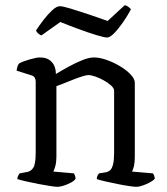

<svg xmlns="http://www.w3.org/2000/svg" viewBox="-20 -722 645 742"><path d="M202 0Q195 0 174.5 -3Q154 -6 128.5 -11Q103 -16 81 -21Q59 -26 47 -30Q47 -37 50.5 -43.5Q54 -50 56 -52L83 -57Q99 -59 108.5 -73.5Q118 -88 118 -132V-407Q118 -415 114.5 -421.5Q111 -428 101 -431L44 -449Q46 -461 48 -466.5Q50 -472 54 -477Q69 -485 95 -492.5Q121 -500 135 -500Q164 -500 180 -482.5Q196 -465 196 -436Q219 -450 245.5 -464.5Q272 -479 298 -489.5Q324 -500 343 -500Q365 -500 392 -490.5Q419 -481 444 -466Q469 -451 485 -434Q501 -417 501 -402V-115Q501 -94 497.5 -79.5Q494 -65 490 -59L571 -52Q574 -48 576 -42.5Q578 -37 578 -31Q572 -24 559 -17Q546 -10 531.5 -5Q517 0 507 0Q499 0 478.5 -3Q458 -6 433.5 -11Q409 -16 387 -21Q365 -26 354 -30Q354 -38 357 -43.5Q360 -49 363 -52L388 -56Q399 -58 406 -64.5Q413 -71 417 -87Q421 -103 421 -132V-371Q421 -381 409.5 -391.5Q398 -402 381 -411.5Q364 -421 347.5 -426.5Q331 -432 322 -432Q315 -432 298.5 -427Q282 -422 262 -414Q242 -406 224.5 -399Q207 -392 198 -389V-116Q198 -96 194 -81Q190 -66 186 -59L266 -52Q268 -48 270 -42.5Q272 -37 272 -31Q267 -23 253.5 -16Q240 -9 226 -4.5Q212 0 202 0ZM394 -577Q383 -577 352 -586.5Q321 -596 283 -610Q245 -624 213 -637L140 -585Q135 -587 129 -591.5Q123 -596 119 -604Q132 -624 149 -646Q166 -668 182.5 -683Q199 -698 211 -698Q223 -698 254 -688.5Q285 -679 324 -666Q363 -653 396 -641L462 -702Q471 -700 477 -695Q483 -690 486 -686Q474 -663 456.5 -637.5Q439 -612 422 -594.5Q405 -577 394 -577Z"/></svg>

Font: Texturina Medium 12pt Light
Style: Regular
Weight: 300
Version: Version 1.002